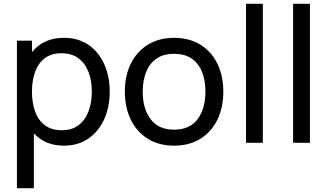

<svg xmlns="http://www.w3.org/2000/svg" viewBox="-20 -755 1738 1015"><path d="M318 15Q242 15 190 -23Q173 -35 159 -50V240H69.5V-540H149V-479.5Q167 -501.5 190 -518Q242.5 -555 318.5 -555Q393.5 -555 447.8 -517.8Q502 -480.5 531 -416Q560 -351.5 560 -270.5Q560 -189.5 531 -125Q502 -60.5 447.8 -22.8Q393.5 15 318 15ZM307 -66.5Q360.5 -66.5 395.5 -93.5Q430.5 -120.5 448 -166.8Q465.5 -213 465.5 -270.5Q465.5 -327.5 448.2 -373.5Q431 -419.5 395.2 -446.5Q359.5 -473.5 304.5 -473.5Q252 -473.5 217.5 -447.8Q183 -422 166 -376.2Q149 -330.5 149 -270.5Q149 -211.5 165.8 -165.2Q182.5 -119 217.5 -92.8Q252.5 -66.5 307 -66.5Z M900 15Q819.5 15 761.2 -21.5Q703 -58 671.5 -122.5Q640 -187 640 -270.5Q640 -355.5 672 -419.5Q704 -483.5 762.5 -519.2Q821 -555 900 -555Q981 -555 1039.5 -518.8Q1098 -482.5 1129.2 -418.2Q1160.5 -354 1160.5 -270.5Q1160.5 -186 1129 -121.8Q1097.5 -57.5 1039 -21.2Q980.5 15 900 15ZM900 -69.5Q984 -69.5 1025 -125.5Q1066 -181.5 1066 -270.5Q1066 -362 1024.5 -416.2Q983 -470.5 900 -470.5Q843.5 -470.5 807 -445Q770.5 -419.5 752.5 -374.5Q734.5 -329.5 734.5 -270.5Q734.5 -179.5 776.5 -124.5Q818.5 -69.5 900 -69.5Z M1280.5 0V-735H1369.5V0Z M1529.5 0V-735H1618.5V0Z"/></svg>

Font: Cns Manrope Med
Style: Regular
Weight: 500
Designer: Mikhail Sharanda
Foundry: Mikhail Sharanda
Version: Version 4.504